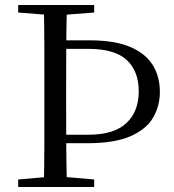

<svg xmlns="http://www.w3.org/2000/svg" viewBox="-20 -748 697 768"><path d="M202.6 -175.1V-209.1H333.5Q436.3 -209.1 485.6 -255.7Q535 -302.2 535 -382.3Q535 -463.7 486.7 -508.2Q438.5 -552.6 332.9 -552.6H202.6V-586.7H337.2Q437.8 -586.7 499.8 -560.7Q561.8 -534.7 590.7 -488.1Q619.5 -441.6 619.5 -379.9Q619.5 -324.2 592.4 -277.6Q565.4 -230.9 501.6 -203Q437.8 -175.1 328.4 -175.1ZM155.3 0Q157.3 -83.6 157.4 -167.7Q157.5 -251.7 157.5 -336.8V-391.1Q157.5 -476.1 157.4 -560.4Q157.3 -644.8 155.3 -728H247.7Q245.5 -645.2 245 -560.8Q244.5 -476.3 244.5 -392.3V-337Q244.5 -253.7 245 -168.9Q245.5 -84.1 247.7 0ZM189.7 -686.9 52.8 -698V-728H356.8V-698L215.5 -686.9ZM52.8 0V-30.1L190.9 -42.1H217.8L356.8 -30.1V0Z"/></svg>

Font: Noto Serif TC
Style: Regular
Weight: 200
Designer: Ryoko NISHIZUKA 西塚涼子 (kana & ideographs); Frank Grießhammer (Latin, Greek & Cyrillic); Wenlong ZHANG 张文龙 (bopomofo); San
Foundry: Adobe
Version: Version 2.001;hotconv 1.1.0;makeotfexe 2.6.0